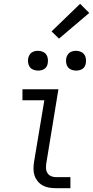

<svg xmlns="http://www.w3.org/2000/svg" viewBox="-20 -989 490 1009"><path d="M275 0Q256 0 238 -3Q220 -6 204.5 -14.5Q189 -23 178 -36.5Q167 -50 161.5 -66.5Q156 -83 156 -101.5Q156 -120 159 -139L213 -462H98V-520H287L223 -129Q221 -116 222 -102.5Q223 -89 230 -78.5Q237 -68 249 -63Q261 -58 275 -58H350V0ZM380 -618Q367 -618 355.5 -622.5Q344 -627 337 -636Q330 -645 328 -657.5Q326 -670 328 -683Q330 -691 334.5 -699.5Q339 -708 346.5 -713Q354 -718 362.5 -720Q371 -722 380 -722Q392 -722 403.5 -717.5Q415 -713 422 -704Q429 -695 431 -682.5Q433 -670 431 -657Q430 -649 425.5 -640.5Q421 -632 413.5 -627Q406 -622 397 -620Q388 -618 380 -618ZM180 -618Q167 -618 155.5 -622.5Q144 -627 137 -636Q130 -645 128 -657.5Q126 -670 128 -683Q130 -691 134.5 -699.5Q139 -708 146.5 -713Q154 -718 162.5 -720Q171 -722 180 -722Q192 -722 203.5 -717.5Q215 -713 222 -704Q229 -695 231 -682.5Q233 -670 231 -657Q230 -649 225.5 -640.5Q221 -632 213.5 -627Q206 -622 197 -620Q188 -618 180 -618ZM290 -786 251 -824 401 -969 449 -921Z"/></svg>

Font: Iosevka Etoile Light Oblique
Style: Regular
Weight: 300
Italic angle: -9°
Designer: Belleve Invis
Foundry: Belleve Invis
Version: Version 15.5.2; ttfautohint (v1.8.4)